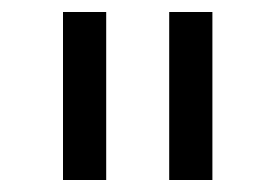

<svg xmlns="http://www.w3.org/2000/svg" viewBox="-20 -760 459 320"><path d="M85 -460V-740H157V-460ZM262 -460V-740H334V-460Z"/></svg>

Font: IBMPlexSans
Style: Regular
Weight: 400
Designer: Mike Abbink, Paul van der Laan, Pieter van Rosmalen
Foundry: Bold Monday
Version: Version 3.1